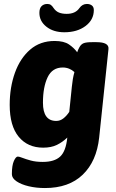

<svg xmlns="http://www.w3.org/2000/svg" viewBox="-20 -738 586 970"><path d="M207 212Q163 212 125 203Q87 194 63.5 178Q40 162 40 142Q40 98 50 75.5Q60 53 70 53Q77 53 93.5 59.5Q110 66 135.5 73Q161 80 196 80Q255 80 284 53Q313 26 320 -43Q296 -20 267.5 -6Q239 8 198 8Q120 8 74.5 -47Q29 -102 29 -208Q29 -297 55.5 -370.5Q82 -444 132.5 -487.5Q183 -531 256 -531Q303 -531 328.5 -513.5Q354 -496 370 -474Q372 -480 374.5 -486Q377 -492 381 -499Q389 -514 402 -519.5Q415 -525 446 -525H467Q532 -525 528 -490L481 -43Q468 77 398 144.5Q328 212 207 212ZM264 -127Q284 -127 300.5 -140Q317 -153 330 -173L343 -300Q345 -321 348 -338.5Q351 -356 356 -374Q344 -385 329 -391Q314 -397 297 -397Q244 -397 220.5 -347.5Q197 -298 197 -219Q197 -127 264 -127ZM305 -575Q250 -575 214.5 -603Q179 -631 179 -673Q179 -696 190 -707Q201 -718 219 -718Q230 -718 237 -713Q244 -708 251 -697Q262 -681 278 -674.5Q294 -668 317 -668Q361 -668 381 -697Q396 -718 419 -718Q434 -718 444 -710.5Q454 -703 454 -687Q454 -638 412 -606.5Q370 -575 305 -575Z"/></svg>

Font: Asap ExtraBold
Style: Italic
Weight: 800
Italic angle: -6°
Designer: Pablo Cosgaya
Foundry: Omnibus-Type
Version: Version 3.001; ttfautohint (v1.8.4.7-5d5b)